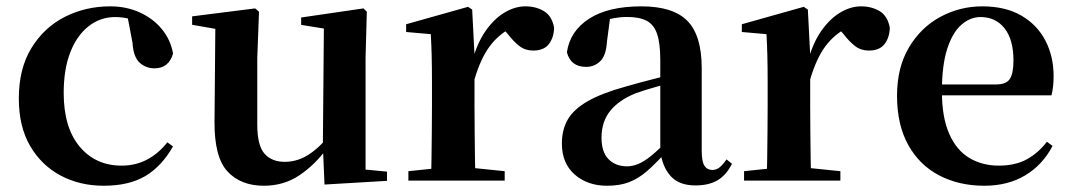

<svg xmlns="http://www.w3.org/2000/svg" viewBox="-20 -572 3393 608"><path d="M308.1 16.2Q233.1 16.2 172.2 -16Q111.3 -48.3 75.4 -109.8Q39.6 -171.4 39.6 -259.7Q39.6 -354.7 79.5 -419.9Q119.4 -485 185.1 -518.5Q250.9 -551.9 329 -551.9Q380.5 -551.9 422.8 -532.5Q465.2 -513.2 492.8 -479.5Q520.4 -445.8 528 -402.4Q514.4 -355.6 469.4 -355.6Q441.9 -355.6 422.1 -373.6Q402.4 -391.6 399.6 -436.8L381.8 -530.1L449.7 -486.3Q420.8 -503.2 396.1 -510.6Q371.4 -518 344.6 -518Q298.2 -518 261.2 -489.4Q224.1 -460.7 202.9 -407.1Q181.7 -353.5 181.7 -277.6Q181.7 -168.4 232 -108Q282.4 -47.5 365.2 -47.5Q409.5 -47.5 445.8 -66.7Q482.2 -85.9 509.9 -121.4L527.8 -108.4Q492.1 -45.4 440.3 -14.6Q388.5 16.2 308.1 16.2Z M815.7 16.2Q742.1 16.2 700.2 -29.3Q658.3 -74.7 659.3 -187.9L662 -497.7L692 -475.4L588.4 -493.5V-520.2L788 -545.4L800.2 -534.8L794.7 -388.7V-177.8Q794.7 -111 817.7 -85.3Q840.7 -59.5 881.8 -59.5Q924.7 -59.5 962.5 -85.8Q1000.3 -112.1 1029.6 -153.8L1063.2 -103H1016Q978.4 -51 928.8 -17.4Q879.2 16.2 815.7 16.2ZM1007.6 12.4 1002.4 -109.4V-111.9L1005.6 -481.6L933.7 -493.2V-516.6L1130.9 -545.4L1141.6 -534.8L1137.6 -388.7V-35L1205.6 -28.5V0.7Z M1273.2 0V-29.9L1381.3 -41.2H1467.8L1578.2 -29.9V0ZM1344.2 0Q1345.9 -25.5 1346.4 -67.4Q1346.9 -109.4 1347.4 -154.8Q1347.9 -200.3 1347.9 -234.8V-310.2Q1347.9 -360.7 1347 -394.1Q1346.2 -427.5 1344.2 -463.8L1266.1 -470.7V-495.2L1462.2 -550.4L1475.2 -541.7L1482.6 -398.7V-397.7V-234.8Q1482.6 -200.3 1483.1 -154.8Q1483.6 -109.4 1484.1 -67.4Q1484.6 -25.5 1485.6 0ZM1482.4 -320.2 1449.3 -380.9H1476.4Q1491 -435.6 1517.6 -473.9Q1544.3 -512.2 1577.4 -532.1Q1610.5 -551.9 1643.6 -551.9Q1677.2 -551.9 1702.4 -536.8Q1727.7 -521.7 1734.7 -484.5Q1733.9 -453.2 1718.2 -432.6Q1702.4 -411.9 1668.2 -411.9Q1643.5 -411.9 1625.2 -425.8Q1607 -439.6 1587.8 -464.4L1564.8 -490.9L1601.4 -485.1Q1558.5 -463.1 1530.2 -424.7Q1501.9 -386.2 1482.4 -320.2Z M1902.6 16.2Q1840.2 16.2 1799.8 -19.4Q1759.3 -54.9 1759.3 -117.6Q1759.3 -161.2 1778 -193.6Q1796.7 -226.1 1841.1 -251.5Q1885.6 -277 1961.4 -297.9Q2000.8 -309.4 2050.4 -322Q2100 -334.6 2140 -344.4V-318.9Q2100 -308.9 2060 -297.6Q2019.9 -286.4 1993.1 -276.7Q1939.3 -254.9 1912.1 -220.6Q1884.8 -186.4 1884.8 -135.9Q1884.8 -90.4 1907.1 -67.9Q1929.3 -45.3 1966 -45.3Q1982.3 -45.3 2000.7 -52.6Q2019.1 -59.9 2043.4 -79.7Q2067.8 -99.4 2101.3 -135.5L2116.8 -82.4H2081.7Q2052.6 -50.6 2027.2 -28.7Q2001.7 -6.8 1972.4 4.7Q1943 16.2 1902.6 16.2ZM2182.1 15.2Q2130.6 15.2 2103.9 -14.2Q2077.2 -43.6 2070.9 -94V-96.5V-381.4Q2070.9 -434.7 2060.8 -464.5Q2050.7 -494.3 2027.6 -506.3Q2004.5 -518.3 1966 -518.3Q1940.4 -518.3 1913.3 -512.2Q1886.2 -506.1 1849.8 -491.2L1912.1 -516.3L1901.9 -439.2Q1899.3 -395.9 1880.6 -378Q1861.8 -360.2 1836.3 -360.2Q1787.1 -360.2 1775.2 -406.5Q1784.9 -473.5 1845.4 -512.7Q1905.9 -551.9 2011.1 -551.9Q2111.4 -551.9 2156.7 -505.9Q2202.1 -459.8 2202.1 -356.2V-94.8Q2202.1 -60.3 2210.8 -47Q2219.6 -33.8 2235.7 -33.8Q2247.3 -33.8 2257.3 -40.9Q2267.3 -48.1 2280.7 -67.2L2297.9 -53.4Q2280 -17.5 2252.2 -1.1Q2224.4 15.2 2182.1 15.2Z M2336.2 0V-29.9L2444.3 -41.2H2530.8L2641.2 -29.9V0ZM2407.2 0Q2408.9 -25.5 2409.4 -67.4Q2409.9 -109.4 2410.4 -154.8Q2410.9 -200.3 2410.9 -234.8V-310.2Q2410.9 -360.7 2410 -394.1Q2409.2 -427.5 2407.2 -463.8L2329.1 -470.7V-495.2L2525.2 -550.4L2538.2 -541.7L2545.6 -398.7V-397.7V-234.8Q2545.6 -200.3 2546.1 -154.8Q2546.6 -109.4 2547.1 -67.4Q2547.6 -25.5 2548.6 0ZM2545.4 -320.2 2512.3 -380.9H2539.4Q2554 -435.6 2580.6 -473.9Q2607.3 -512.2 2640.4 -532.1Q2673.5 -551.9 2706.6 -551.9Q2740.2 -551.9 2765.4 -536.8Q2790.7 -521.7 2797.7 -484.5Q2796.9 -453.2 2781.2 -432.6Q2765.4 -411.9 2731.2 -411.9Q2706.5 -411.9 2688.2 -425.8Q2670 -439.6 2650.8 -464.4L2627.8 -490.9L2664.4 -485.1Q2621.5 -463.1 2593.2 -424.7Q2564.9 -386.2 2545.4 -320.2Z M3097.2 16.2Q3016.8 16.2 2954.2 -16.5Q2891.6 -49.1 2856.1 -113Q2820.6 -176.9 2820.6 -268.8Q2820.6 -358.8 2858.6 -422.2Q2896.5 -485.7 2958.2 -518.8Q3019.9 -551.9 3090.4 -551.9Q3164.1 -551.9 3214.5 -522.5Q3264.8 -493.1 3290.6 -443.2Q3316.4 -393.3 3316.4 -330.9Q3316.4 -296.1 3309.7 -270.2H2879.1V-304.6H3134.4Q3166.5 -304.6 3177.9 -322.2Q3189.3 -339.8 3189.3 -380.4Q3189.3 -446.3 3161.2 -482.2Q3133.1 -518 3085.1 -518Q3051.7 -518 3023.6 -492.9Q2995.6 -467.8 2979.1 -416Q2962.7 -364.1 2962.7 -282.7Q2962.7 -200.5 2985.9 -148.2Q3009 -95.8 3049.8 -71.7Q3090.5 -47.5 3142.4 -47.5Q3195.4 -47.5 3231.9 -67.7Q3268.3 -87.9 3295.2 -123.2L3313.1 -109.9Q3281.6 -49.8 3226.7 -16.8Q3171.7 16.2 3097.2 16.2Z"/></svg>

Font: Noto Serif KR ExtraLight
Style: Regular
Weight: 200
Designer: Ryoko NISHIZUKA 西塚涼子 (kana & ideographs); Frank Grießhammer (Latin, Greek & Cyrillic); Wenlong ZHANG 张文龙 (bopomofo); San
Foundry: Adobe
Version: Version 2.002-H1;hotconv 1.1.0;makeotfexe 2.6.0